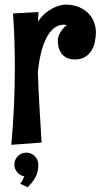

<svg xmlns="http://www.w3.org/2000/svg" viewBox="-20 -594 437 827"><path d="M159.2 20 28.8 29.8Q36.6 -57.6 40.3 -138.9Q43.9 -220.2 43.9 -301.8Q43.9 -359.4 42.2 -417.2Q40.5 -475.1 36.1 -536.1L146 -542Q145 -531.2 144.5 -521Q144 -510.7 144 -501Q161.1 -527.3 181.4 -542.2Q201.7 -557.1 219.2 -564Q239.3 -572.3 259.8 -574.2Q295.4 -574.2 320.8 -563.2Q346.2 -552.2 362.3 -534.9Q378.4 -517.6 385.7 -496.3Q393.1 -475.1 393.1 -455.1Q393.1 -434.6 388.7 -413.6Q384.3 -392.6 373.8 -375.7Q363.3 -358.9 345.9 -348.4Q328.6 -337.9 303.2 -337.9Q277.8 -337.9 263.2 -347.2Q248.5 -356.4 241 -369.4Q233.4 -382.3 231.2 -396.2Q229 -410.2 229 -419.9Q229 -426.8 231.4 -435.3Q233.9 -443.8 238.8 -452.6Q243.7 -461.4 251 -470Q258.3 -478.5 268.1 -485.8Q265.1 -486.8 262 -487.3Q258.8 -487.8 255.9 -487.8Q231.4 -487.8 212.4 -472.4Q193.4 -457 179.4 -429.7Q165.5 -402.3 156.5 -365.2Q147.5 -328.1 143.1 -284.2Q145.5 -208.5 149.9 -134.3Q154.3 -60.1 159.2 20ZM145 115.2Q145 130.9 142.1 143.8Q139.2 156.7 133.3 168.2Q127.4 179.7 118.9 190.4Q110.4 201.2 99.1 212.4L66.9 197.3Q69.8 194.3 72.8 189.5Q75.2 185.5 78.4 179.7Q81.5 173.8 84 165.5Q65.9 161.6 54 147.5Q42 133.3 42 115.2Q42 93.3 56.9 78.4Q71.8 63.5 93.8 63.5Q104.5 63.5 113.8 67.6Q123 71.8 129.9 78.6Q136.7 85.4 140.9 95Q145 104.5 145 115.2Z"/></svg>

Font: Rum Raisin
Style: Regular
Weight: 400
Designer: Astigmatic (AOETI)
Foundry: Astigmatic (AOETI)
Version: Version 1.000